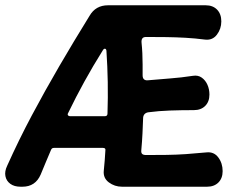

<svg xmlns="http://www.w3.org/2000/svg" viewBox="-20 -697 883 727"><path d="M58 10Q34 10 19 -1Q4 -12 0.5 -30Q-3 -48 7 -69Q51 -167 100.5 -260Q150 -353 204.5 -446.5Q259 -540 319 -637Q342 -677 389 -677H759Q786 -677 802 -660.5Q818 -644 818 -616Q818 -588 801.5 -566Q785 -544 757 -547Q718 -552 682 -554Q646 -556 609.5 -556.5Q573 -557 533 -557Q523 -557 519 -551.5Q515 -546 516 -535Q518 -516 519 -495Q520 -474 520 -453Q520 -432 520 -412Q520 -401 525.5 -396.5Q531 -392 540 -393Q583 -397 624 -400Q665 -403 711 -410Q730 -413 744 -403Q758 -393 765.5 -376Q773 -359 773 -339Q773 -312 757 -296Q741 -280 714 -280Q666 -280 623.5 -278.5Q581 -277 543 -272Q534 -271 528.5 -266Q523 -261 522 -252Q521 -222 519.5 -191.5Q518 -161 515 -128Q514 -118 518.5 -114Q523 -110 533 -110Q575 -110 611.5 -110.5Q648 -111 684.5 -113.5Q721 -116 762 -120Q790 -123 806.5 -101Q823 -79 823 -49Q823 -22 807 -6Q791 10 764 10H442Q414 10 392 -6.5Q370 -23 373 -51Q375 -71 376.5 -89.5Q378 -108 379 -127Q381 -137 370 -137H184Q176 -137 173 -129Q163 -106 153.5 -83Q144 -60 134 -36Q114 10 65 10ZM245 -257H377Q387 -257 387 -267Q389 -327 388 -386Q387 -445 383 -505Q382 -512 377.5 -512.5Q373 -513 369 -506Q332 -447 299.5 -388Q267 -329 238 -269Q235 -264 237.5 -260.5Q240 -257 245 -257Z"/></svg>

Font: Winky Sans SemiBold
Style: Regular
Weight: 600
Designer: Simon Atzbach
Foundry: typofactur
Version: Version 1.205